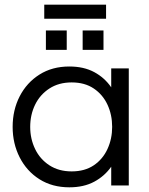

<svg xmlns="http://www.w3.org/2000/svg" viewBox="-20 -792 635 820"><path d="M276 8Q203 8 148.5 -26.5Q94 -61 64 -120Q34 -179 34 -250Q34 -322 64 -380.5Q94 -439 148.5 -473.5Q203 -508 276 -508Q338 -508 382.5 -484Q427 -460 455 -419V-500H530V0H455V-80Q427 -40 382.5 -16Q338 8 276 8ZM286 -60Q342 -60 380.5 -86Q419 -112 439 -155.5Q459 -199 459 -250Q459 -302 439 -345Q419 -388 380.5 -414Q342 -440 286 -440Q231 -440 191 -414Q151 -388 130 -345Q109 -302 109 -250Q109 -199 130 -155.5Q151 -112 191 -86Q231 -60 286 -60ZM176 -579V-662H265V-579ZM333 -579V-662H422V-579ZM169 -712V-772H433V-712Z"/></svg>

Font: Questrial
Style: Regular
Weight: 400
Designer: Joe Prince, Laura Meseguer
Foundry: Joe Prince, Laura Meseguer
Version: Version 2.000; ttfautohint (v1.8.3)